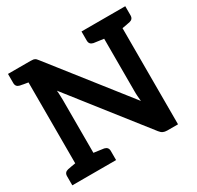

<svg xmlns="http://www.w3.org/2000/svg" viewBox="-155 -901 1105 1079"><g transform="rotate(-30 398.0 -361.5)"><path d="M706 -723H587H497V-664C497 -647 505 -637 522 -633C524 -633 545 -630 587 -624V-284C587 -274 587 -263 588 -252C589 -241 590 -230 591 -218L211 -701C207 -706 204 -710 201 -713C198 -716 195 -718 192 -719C189 -721 185 -722 181 -722C177 -722 172 -723 166 -723H96H20V-664C20 -647 28 -637 45 -633C46 -633 48 -632 51 -632C54 -632 59 -630 66 -629C73 -628 84 -626 96 -624V-99C84 -97 73 -95 66 -94C59 -93 54 -92 51 -91C48 -90 46 -90 45 -90C28 -86 20 -76 20 -59V0H96H214H304V-59C304 -76 296 -86 279 -90C277 -90 256 -93 214 -99V-444C214 -453 213 -463 213 -473C213 -483 212 -493 211 -504L589 -23C596 -14 603 -8 610 -5C617 -2 625 0 636 0H706V-624C718 -626 728 -628 735 -629C742 -630 747 -632 750 -632C753 -632 755 -633 756 -633C773 -637 781 -647 781 -664V-723Z"/></g></svg>

Font: SVN-Aleo
Style: Bold
Weight: 700
Designer: Alessio Laiso
Version: Version 1.2.2